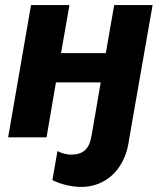

<svg xmlns="http://www.w3.org/2000/svg" viewBox="-20 -540 632 755"><path d="M429 -520 396 -331H220L253 -520H102L12 0H163L200 -216H376L344 -29L339 -2C330 49 304 68 259 68C242 68 220 62 206 54L186 168C220 186 263 194 293 195C390 198 466 132 485 25L489 0L580 -520Z"/></svg>

Font: Fixel Text 20240404
Style: Bold Italic
Weight: 700
Width: 4
Italic angle: -10°
Designer: AlfaBravo + MacPaw
Foundry: Kyrylo Tkachov, Marchela Mozhyna, Serhii Makarenko, Maria Weinstein, Zakhar Kryvoshyya
Version: Version 1.211;Glyphs 3.2 (3225)